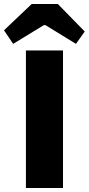

<svg xmlns="http://www.w3.org/2000/svg" viewBox="-69 -943 445 963"><path d="M247 -690V0H61V-690ZM221 -923 356 -785 312 -723 159 -817H151L-3 -723L-49 -791L90 -923Z"/></svg>

Font: Exo 2 ExtraBold
Style: Regular
Weight: 800
Designer: Natanael Gama
Foundry: Natanael Gama
Version: Version 2.010